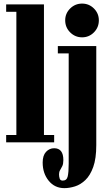

<svg xmlns="http://www.w3.org/2000/svg" viewBox="-20 -774 601 1044"><path d="M13.5 0V-40H69V-710H13.5V-750H219V-40H274.5V0ZM426.5 -571Q388.5 -571 361.5 -598Q334.5 -625 334.5 -663.5Q334.5 -701 361.5 -727.8Q388.5 -754.5 426.5 -754.5Q464 -754.5 490.8 -727.8Q517.5 -701 517.5 -663.5Q517.5 -625 490.8 -598Q464 -571 426.5 -571ZM330 249Q277.5 249 244.8 208.8Q212 168.5 212 110Q212 71.5 230.2 51.8Q248.5 32 274.5 32Q324.5 32 324.5 96.5Q324.5 117 318.8 129Q313 141 307 150.8Q301 160.5 301 173.5Q301 186 304.5 197Q308 208 321 208Q343 208 348.2 185.2Q353.5 162.5 353.5 115.5V-483.5H294.5V-523.5H503.5V15.5Q503.5 88 487 134Q470.5 180 444.2 205Q418 230 387.8 239.5Q357.5 249 330 249Z"/></svg>

Font: Imbue 10pt Black
Style: Regular
Weight: 900
Designer: Tyler Finck
Foundry: Etcetera Type Company
Version: Version 1.102; ttfautohint (v1.8.3)